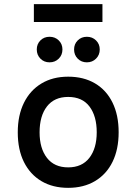

<svg xmlns="http://www.w3.org/2000/svg" viewBox="-20 -892 656 924"><path d="M308 12Q234 12 179.5 -20.2Q125 -52.5 95.2 -112.2Q65.5 -172 65.5 -255Q65.5 -337 95.2 -397.2Q125 -457.5 179.5 -490.2Q234 -523 308 -523Q382.5 -523 437.2 -490.8Q492 -458.5 521.5 -398.2Q551 -338 551 -255.5Q551 -173 521.5 -113Q492 -53 437.2 -20.5Q382.5 12 308 12ZM308 -86.5Q374.5 -86.5 410 -132.2Q445.5 -178 445.5 -255.5Q445.5 -333 410.8 -379.2Q376 -425.5 308 -425.5Q241.5 -425.5 206 -379.8Q170.5 -334 170.5 -255Q170.5 -178 206 -132.2Q241.5 -86.5 308 -86.5ZM218.5 -592Q192 -592 174.5 -609.8Q157 -627.5 157 -654Q157 -680 174.5 -697.5Q192 -715 218.5 -715Q245 -715 262.8 -697.5Q280.5 -680 280.5 -654Q280.5 -627.5 262.8 -609.8Q245 -592 218.5 -592ZM398 -592Q371.5 -592 354 -609.8Q336.5 -627.5 336.5 -654Q336.5 -680 354 -697.5Q371.5 -715 398 -715Q424.5 -715 442.2 -697.5Q460 -680 460 -654Q460 -627.5 442.2 -609.8Q424.5 -592 398 -592ZM143 -786V-872H473V-786Z"/></svg>

Font: Overpass Mono SemiBold
Style: Regular
Weight: 600
Monospace: yes
Designer: Delve Withrington, Dave Bailey
Foundry: Delve Fonts LLC
Version: Version 4.000